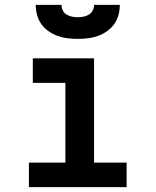

<svg xmlns="http://www.w3.org/2000/svg" viewBox="-20 -770 640 790"><path d="M99 0V-101H249V-429H115V-530H367V-101H501V0ZM300 -610Q279 -610 258 -612.5Q237 -615 217.5 -622Q198 -629 180 -641.5Q162 -654 150 -671Q138 -688 132.5 -708.5Q127 -729 127 -750H233Q233 -738 238.5 -727Q244 -716 254 -710Q264 -704 276 -701.5Q288 -699 300 -699Q312 -699 324 -701.5Q336 -704 346 -710Q356 -716 361.5 -727Q367 -738 367 -750H473Q473 -729 467.5 -708.5Q462 -688 450 -671Q438 -654 420 -641.5Q402 -629 382.5 -622Q363 -615 342 -612.5Q321 -610 300 -610Z"/></svg>

Font: Iosevka Slab Extended
Style: Bold
Weight: 700
Width: 7
Monospace: yes
Designer: Belleve Invis
Foundry: Belleve Invis
Version: Version 11.1.0; ttfautohint (v1.8.3)